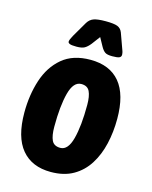

<svg xmlns="http://www.w3.org/2000/svg" viewBox="-110 -791 691 872"><g transform="rotate(15 235.0 -355.0)"><path d="M213 8Q124 8 76 -49.5Q28 -107 28 -222Q28 -305 51 -375.5Q74 -446 124.5 -488.5Q175 -531 257 -531Q348 -531 395.5 -474Q443 -417 443 -303Q443 -241 430 -185Q417 -129 389.5 -85.5Q362 -42 318.5 -17Q275 8 213 8ZM227 -109Q263 -109 279 -169.5Q295 -230 295 -329Q295 -370 284.5 -392Q274 -414 245 -414Q208 -414 192 -353.5Q176 -293 176 -195Q176 -153 186.5 -131Q197 -109 227 -109ZM179 -572Q156 -572 147.5 -575.5Q139 -579 139 -585Q139 -594 151 -615L193 -687Q204 -705 222 -711.5Q240 -718 278 -718Q317 -718 333.5 -711.5Q350 -705 357 -687L383 -615Q387 -605 388 -599Q389 -593 389 -590Q389 -580 380 -576Q371 -572 347 -572Q323 -572 313 -579Q303 -586 294 -602L272 -642L242 -602Q229 -586 216.5 -579Q204 -572 179 -572Z"/></g></svg>

Font: Asap Condensed
Style: Bold Italic
Weight: 700
Width: 3
Italic angle: -6°
Designer: Pablo Cosgaya
Foundry: Omnibus-Type
Version: Version 3.001; ttfautohint (v1.8.4.7-5d5b)